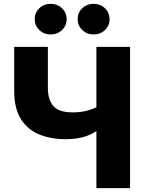

<svg xmlns="http://www.w3.org/2000/svg" viewBox="-20 -969 744 989"><path d="M319.8 -252Q240.2 -252 180.2 -277.3Q120.1 -302.7 86.7 -357.4Q53.2 -412.1 53.2 -500V-727.5H226.6V-515.1Q226.6 -455.1 255.1 -422.6Q283.7 -390.1 354.5 -390.1Q405.8 -390.1 445.8 -404.1Q485.8 -418 513.2 -436.5V-321.3Q467.8 -282.2 422.6 -267.1Q377.4 -252 319.8 -252ZM476.6 0V-727.5H649.9V0ZM462.4 -791.5Q427.7 -791.5 403.8 -814.5Q379.9 -837.4 379.9 -870.6Q379.9 -903.8 403.8 -926.5Q427.7 -949.2 462.4 -949.2Q497.1 -949.2 520.8 -926.5Q544.4 -903.8 544.4 -870.6Q544.4 -836.9 520.8 -814.2Q497.1 -791.5 462.4 -791.5ZM240.7 -791.5Q206.1 -791.5 182.4 -814.5Q158.7 -837.4 158.7 -870.6Q158.7 -903.8 182.4 -926.5Q206.1 -949.2 240.7 -949.2Q275.4 -949.2 299.3 -926.5Q323.2 -903.8 323.2 -870.6Q323.2 -836.9 299.3 -814.2Q275.4 -791.5 240.7 -791.5Z"/></svg>

Font: Inter 20pt ExtraBold
Style: Regular
Weight: 800
Version: Version 4.001;git-66647c0bb